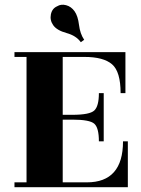

<svg xmlns="http://www.w3.org/2000/svg" viewBox="-20 -776 585 796"><path d="M329 -611 315 -601Q296 -628 256 -639Q216 -650 201 -671Q186 -692 191 -716.5Q196 -741 217 -750Q233 -760 254 -754.5Q275 -749 289 -729.5Q303 -710 307.5 -673Q312 -636 329 -611ZM340 -20Q490 -20 490 -190H510V0H40V-20H90V-540H40V-560H500V-390H480Q480 -479 444.5 -509.5Q409 -540 330 -540H240V-300H280Q352 -300 371 -318Q390 -336 390 -390H410V-190H390Q390 -246 371 -263Q352 -280 280 -280H240V-20Z"/></svg>

Font: Rozha One
Style: Regular
Weight: 400
Designer: Tim Donaldson, Indian Type Foundry
Foundry: Indian Type Foundry
Version: Version 1.300;PS 1.0;hotconv 1.0.78;makeotf.lib2.5.61930; tt